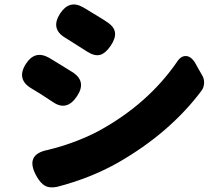

<svg xmlns="http://www.w3.org/2000/svg" viewBox="-20 -793 950 858"><path d="M181 37Q161 26 143 -6Q89 -103 194 -123Q323 -155 425 -210Q641 -329 770 -515Q788 -544 812 -542.5Q836 -541 855 -507L858 -501L883 -457Q893 -441 892 -421Q891 -401 880 -387Q739 -199 507 -66Q385 3 235 42Q202 49 181 37ZM218 -336Q155 -378 122 -397Q51 -438 96 -508Q136 -570 199 -535Q209 -529 228.5 -517Q248 -505 258 -499Q270 -492 295 -476Q304 -471 308 -468Q367 -427 324 -363Q279 -295 218 -336ZM370 -562Q333 -586 272 -624Q204 -664 249 -733Q290 -795 350 -761Q363 -754 390 -737Q403 -729 410 -725Q421 -719 441 -706Q453 -698 459 -694Q491 -673 494 -647Q497 -622 475 -589Q452 -555 428 -548Q403 -541 370 -562Z"/></svg>

Font: GenSenRounded TW H
Style: Regular
Weight: 900
Version: Version 1.501;PS 1;hotconv 16.6.51;makeotf.lib2.5.65220